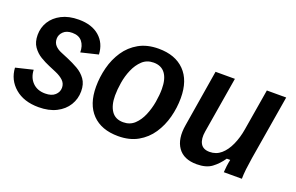

<svg xmlns="http://www.w3.org/2000/svg" viewBox="-71 -774 1617 1049"><g transform="rotate(20 737.5 -249.5)"><path d="M195.8 12.5Q110 12.5 57.9 -32.1Q5.8 -76.7 1.7 -146.7L101.7 -170.8Q103.3 -125.8 130.8 -97.9Q158.3 -70 204.2 -70Q241.7 -70 261.2 -87.9Q280.8 -105.8 280.8 -130.8Q280.8 -155 263.8 -171.7Q246.7 -188.3 217.5 -200.8L174.2 -219.2Q148.3 -230 121.2 -246.2Q94.2 -262.5 75.4 -289.2Q56.7 -315.8 56.7 -357.5Q56.7 -400 78.3 -435Q100 -470 141.2 -491.2Q182.5 -512.5 240.8 -512.5Q316.7 -512.5 360.8 -474.2Q405 -435.8 408.3 -370.8L308.3 -346.7Q308.3 -385 289.2 -408.8Q270 -432.5 231.7 -432.5Q198.3 -432.5 180 -414.6Q161.7 -396.7 161.7 -373.3Q161.7 -350 175.8 -334.6Q190 -319.2 213.3 -310L255 -292.5Q286.7 -279.2 316.7 -262.1Q346.7 -245 366.2 -217.9Q385.8 -190.8 385.8 -148.3Q385.8 -104.2 363.3 -67.5Q340.8 -30.8 298.3 -9.2Q255.8 12.5 195.8 12.5Z M658.3 12.5Q560.8 12.5 507.1 -42.9Q453.3 -98.3 453.3 -200.8Q453.3 -256.7 467.5 -312.1Q481.7 -367.5 512.1 -412.9Q542.5 -458.3 590.4 -485.4Q638.3 -512.5 705 -512.5Q801.7 -512.5 855.8 -457.5Q910 -402.5 910 -300Q910 -243.3 895.4 -187.9Q880.8 -132.5 850.4 -87.1Q820 -41.7 772.1 -14.6Q724.2 12.5 658.3 12.5ZM658.3 -68.3Q697.5 -68.3 723.8 -92.9Q750 -117.5 765.8 -155.4Q781.7 -193.3 788.8 -235Q795.8 -276.7 795.8 -310.8Q795.8 -369.2 772.9 -400.4Q750 -431.7 705 -431.7Q665.8 -431.7 639.6 -407.1Q613.3 -382.5 597.1 -345Q580.8 -307.5 574.2 -266.2Q567.5 -225 567.5 -190.8Q567.5 -134.2 590 -101.3Q612.5 -68.3 658.3 -68.3Z M1114.2 10Q1038.3 10 1004.6 -38.3Q970.8 -86.7 985 -170L1039.2 -500H1151.7L1097.5 -174.2Q1090 -130 1104.6 -103.8Q1119.2 -77.5 1157.5 -77.5Q1195.8 -77.5 1223.8 -101.7Q1251.7 -125.8 1270.4 -167.5Q1289.2 -209.2 1297.5 -260L1337.5 -500H1450L1387.5 -125Q1381.7 -89.2 1377.9 -56.7Q1374.2 -24.2 1374.2 0H1269.2Q1270 -16.7 1272.5 -36.2Q1275 -55.8 1279.2 -75H1259.2Q1233.3 -37.5 1201.2 -13.8Q1169.2 10 1114.2 10Z"/></g></svg>

Font: Familjen Grotesk Medium
Style: Italic
Weight: 500
Italic angle: -9.46201°
Designer: Anders Wikstroem, Jonas Baeckman, Matilda Gysing, Kristian Moeller
Foundry: Familjen STHLM AB
Version: Version 2.002; ttfautohint (v1.8.4.7-5d5b)